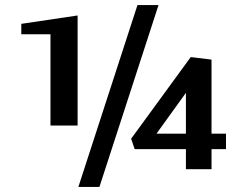

<svg xmlns="http://www.w3.org/2000/svg" viewBox="-20 -667 971 757"><path d="M289 70 522 -647H605L372 70ZM179 -172V-532H64V-573L286 -606V-172ZM597 -140H713V-301ZM713 0V-79H511L497 -120L732 -442L814 -432V-140H871V-79H814V0Z"/></svg>

Font: Manuale
Style: Regular
Weight: 400
Designer: Eduardo Tunni / Pablo Cosgaya
Foundry: Eduardo Tunni / Pablo Cosgaya
Version: Version 1.002